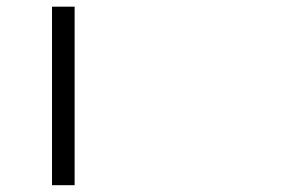

<svg xmlns="http://www.w3.org/2000/svg" viewBox="-20 -504 840 564"><path d="M132.8 40V-64.5V-169.9V-274.4V-379.9V-484.4H199.2V-379.9V-274.4V-169.9V-64.5V40Z"/></svg>

Font: Vajram
Style: Regular
Weight: 400
Version: Version 1.0.0